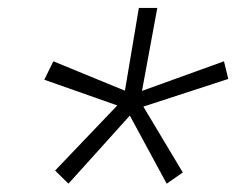

<svg xmlns="http://www.w3.org/2000/svg" viewBox="-20 -594 626 478"><path d="M150.4 -136.7 117.2 -169.4 272 -331.5 90.3 -395.5 112.8 -441.4 291 -368.2 325.7 -574.2H371.6L333.5 -367.7L537.6 -441.4L548.3 -397.5L336.9 -328.6L435.1 -164.6L395 -136.7L303.2 -306.2Z"/></svg>

Font: Cascadia Code ExtraLight
Style: Italic
Weight: 200
Italic angle: -10°
Monospace: yes
Designer: Aaron Bell
Foundry: Saja Typeworks
Version: Version 2404.023; ttfautohint (v1.8.4)